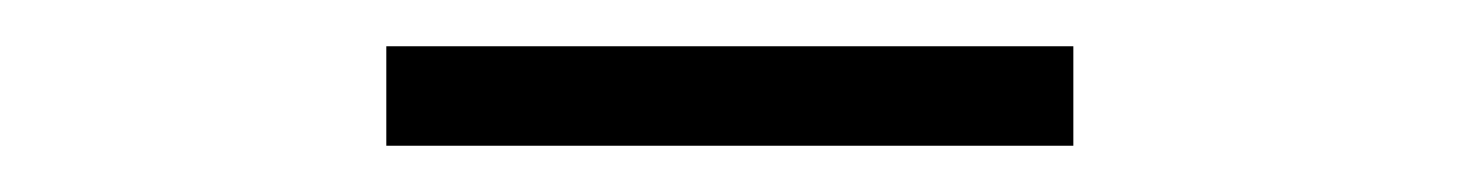

<svg xmlns="http://www.w3.org/2000/svg" viewBox="-20 -661 630 83"><path d="M147 -641H444V-598H147Z"/></svg>

Font: Nyght Serif Bold
Style: Regular
Weight: 700
Designer: Maksym Kobuzan
Version: Version 0.410